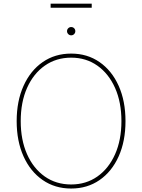

<svg xmlns="http://www.w3.org/2000/svg" viewBox="-20 -1034 787 1063"><path d="M374 9.8Q284.2 9.8 216.1 -37.4Q147.9 -84.5 110.1 -168.7Q72.3 -252.9 72.3 -363.3Q72.3 -474.6 110.4 -558.8Q148.4 -643.1 216.3 -690.2Q284.2 -737.3 374 -737.3Q463.4 -737.3 531.2 -690.2Q599.1 -643.1 637 -558.8Q674.8 -474.6 674.8 -363.3Q674.8 -252.4 637 -168.2Q599.1 -84 531.2 -37.1Q463.4 9.8 374 9.8ZM374 -12.7Q456.5 -12.7 519.3 -56.9Q582 -101.1 617.2 -180.2Q652.3 -259.3 652.3 -363.3Q652.3 -467.8 617.2 -546.9Q582 -626 519.3 -670.4Q456.5 -714.8 374 -714.8Q291.5 -714.8 228.5 -670.9Q165.5 -627 130.1 -547.9Q94.7 -468.8 94.7 -363.3Q94.7 -259.8 129.6 -180.7Q164.6 -101.6 227.5 -57.1Q290.5 -12.7 374 -12.7ZM374 -838.4Q364.7 -838.4 357.9 -845.2Q351.1 -852.1 351.1 -861.3Q351.1 -871.1 357.9 -877.7Q364.7 -884.3 374 -884.3Q383.8 -884.3 390.4 -877.7Q397 -871.1 397 -861.3Q397 -852.1 390.4 -845.2Q383.8 -838.4 374 -838.4ZM487.8 -1013.7V-991.2H260.3V-1013.7Z"/></svg>

Font: Inter Thin
Style: Regular
Weight: 250
Designer: Rasmus Andersson
Foundry: rsms
Version: Version 4.001;git-66647c0bb